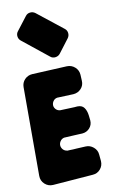

<svg xmlns="http://www.w3.org/2000/svg" viewBox="-115 -1161 729 1221"><g transform="rotate(-10 249.0 -550.5)"><path d="M125 2Q94 4 71 -17Q48 -38 48 -70V-643Q48 -672 67.5 -692.5Q87 -713 116 -715L342 -726Q372 -727 394 -707.5Q416 -688 418 -658L420 -619Q422 -589 402 -567.5Q382 -546 352 -544L248 -540H247Q230 -537 220.5 -523Q211 -509 213 -492Q216 -478 226.5 -468.5Q237 -459 252 -458Q282 -459 307 -460Q328 -461 345 -461.5Q362 -462 363 -463Q393 -464 407 -445Q421 -426 425 -396Q426 -387 427 -379L429 -361Q431 -332 412 -311Q393 -290 364 -288Q359 -288 340.5 -287Q322 -286 301 -285Q276 -283 247 -282H246Q229 -278 219.5 -262.5Q210 -247 214 -230Q218 -216 228 -207.5Q238 -199 252 -197Q261 -197 271 -198Q279 -198 289.5 -198.5Q300 -199 311 -200Q337 -201 370 -203Q399 -205 422 -185.5Q445 -166 447 -137L451 -95Q453 -65 434 -42.5Q415 -20 385 -18ZM82 -938Q68 -949 65.5 -967Q63 -985 74 -999L141 -1086Q152 -1101 170.5 -1103Q189 -1105 204 -1094L371 -962Q385 -951 387 -933Q389 -915 378 -900L311 -812Q300 -798 281 -795.5Q262 -793 248 -805L82 -938Z"/></g></svg>

Font: d puntillas B to tiptoe
Style: Regular
Weight: 400
Designer: deFharo
Foundry: deFharo.com
Version: Version 1.001 2012